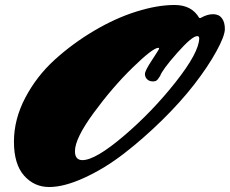

<svg xmlns="http://www.w3.org/2000/svg" viewBox="-20 -732 923 771"><path d="M786 -660Q812 -675 835.5 -675Q859 -675 871 -659Q883 -643 883 -615.5Q883 -588 849 -526Q815 -464 760 -393Q705 -322 630 -248.5Q555 -175 478 -115.5Q401 -56 319.5 -18.5Q238 19 177.5 19Q117 19 76.5 -27Q36 -73 36 -163Q36 -253 81.5 -339.5Q127 -426 199 -491.5Q271 -557 357 -608Q443 -659 527.5 -685.5Q612 -712 681 -712Q750 -712 780 -660ZM281 -125Q281 -89 311 -89Q363 -89 477 -186Q591 -283 685 -402Q779 -521 780 -578Q780 -587 772 -587Q751 -587 691 -519Q631 -451 623 -427Q622 -426 619.5 -422Q617 -418 614 -414Q608 -405 594 -405Q580 -405 571 -413.5Q562 -422 562 -435Q562 -448 590.5 -491Q619 -534 619 -537Q619 -540 616 -540Q594 -540 512.5 -460.5Q431 -381 356 -278.5Q281 -176 281 -125Z"/></svg>

Font: Mrs Sheppards
Style: Regular
Weight: 400
Version: Version 1.000